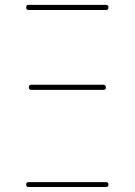

<svg xmlns="http://www.w3.org/2000/svg" viewBox="-20 -750 540 770"><path d="M94.7 0Q85 0 85 -9.8Q85 -19.5 94.7 -19.5H405.3Q415 -19.5 415 -9.8Q415 0 405.3 0ZM105.5 -410.2H394.5Q404.3 -410.2 404.8 -399.9Q405.3 -389.6 394.5 -389.6H105.5Q95.7 -389.6 95.7 -399.9Q95.7 -410.2 105.5 -410.2ZM94.7 -710Q85 -710 85 -720.2Q85 -730.5 94.7 -730.5H405.3Q415 -730.5 415 -720.2Q415 -710 405.3 -710Z"/></svg>

Font: Rounded Mgen+ 1m thin
Style: Regular
Weight: 100
Designer: [Source Han Sans]
Ryoko NISHIZUKA  (kana & ideographs); Paul D. Hunt (Latin, Greek & Cyrillic); Wenlong ZHANG  (bopomofo
Version: Version 1.059.20150602